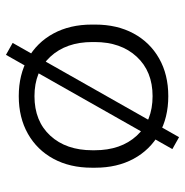

<svg xmlns="http://www.w3.org/2000/svg" viewBox="-8 -570 635 660"><g transform="rotate(90 310.0 -239.5)"><path d="M310 14Q236 14 180.5 -17.5Q125 -49 94.5 -105.5Q64 -162 64 -237V-249Q64 -324 94.5 -380.5Q125 -437 180.5 -468.5Q236 -500 310 -500Q384 -500 439.5 -468.5Q495 -437 525.5 -380.5Q556 -324 556 -249V-237Q556 -162 525.5 -105.5Q495 -49 439.5 -17.5Q384 14 310 14ZM310 -40Q396 -40 446 -94.5Q496 -149 496 -239V-247Q496 -337 446 -391.5Q396 -446 310 -446Q225 -446 174.5 -391.5Q124 -337 124 -247V-239Q124 -149 174.5 -94.5Q225 -40 310 -40ZM492 -514 168 58 127 35 451 -537Z"/></g></svg>

Font: Space Grotesk Variable Light
Style: Regular
Weight: 300
Designer: Florian Karsten
Foundry: Florian Karsten
Version: Version 2.000